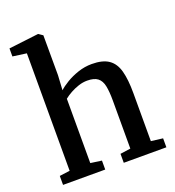

<svg xmlns="http://www.w3.org/2000/svg" viewBox="-146 -933 951 1046"><g transform="rotate(-20 329.5 -409.5)"><path d="M100 -60V-741L20 -752V-798.5L191 -819H194L218 -802.5L218.5 -571L213.5 -485.5Q231 -502 262 -520.8Q293 -539.5 331.8 -552.5Q370.5 -565.5 411.5 -565.5Q474.5 -565.5 509.2 -541.5Q544 -517.5 557.5 -467.5Q571 -417.5 571 -339V-60.5L639 -52V0H392V-52L452 -60.5V-339.5Q452 -391 445.2 -424Q438.5 -457 418 -473Q397.5 -489 357 -489Q332 -489 307 -480.8Q282 -472.5 259.2 -460Q236.5 -447.5 220 -434V-61L284.5 -52V0H40V-52Z"/></g></svg>

Font: Merriweather 24pt SemiBold
Style: Regular
Weight: 600
Designer: Eben Sorkin
Foundry: Eben Sorkin
Version: Version 2.100